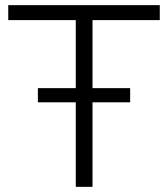

<svg xmlns="http://www.w3.org/2000/svg" viewBox="-20 -725 652 745"><path d="M274 0V-647H12V-705H600V-647H339V0ZM127 -328V-383H485V-328Z"/></svg>

Font: Nunito Sans 10pt Light
Style: Regular
Weight: 300
Designer: Vernon Adams
Foundry: Vernon Adams
Version: Version 3.101;gftools[0.9.27]